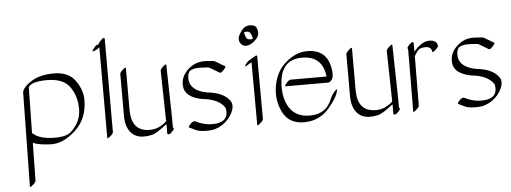

<svg xmlns="http://www.w3.org/2000/svg" viewBox="-52 -699 2948 1108"><g transform="rotate(-5 1422.0 -145.0)"><path d="M119.1 -43Q121.6 -43.5 127.4 -38.1Q160.2 -9.3 236.3 -6.3Q312.5 -3.4 342.8 -30.8Q401.4 -84.5 401.6 -158.7Q401.9 -232.9 364 -286.9Q326.2 -340.8 233.6 -341.1Q141.1 -341.3 123.5 -309.6ZM118.7 12.2 115.2 231Q115.2 239.3 97.7 254.6Q80.1 270 80.1 261.7L88.4 -280.8Q88.9 -307.6 139.6 -342Q190.4 -376.5 275.1 -376.2Q359.9 -376 398.4 -320.8Q437 -265.6 437 -209.5Q437 -98.6 364.7 -33.2Q292.5 32.2 222.2 29.8Q151.9 27.3 118.7 12.2Z M584.5 -8.8Q584.5 -0.5 568.1 13.2Q551.8 26.9 549.3 22.5V-503.9Q529.8 -486.3 511.2 -483.9Q504.9 -482.9 509.8 -490.2Q514.6 -497.6 523.2 -507.8Q531.7 -518.1 537.6 -518.6Q543.5 -519 545.4 -520Q546.4 -522 547.9 -525.9Q549.3 -529.8 562.3 -543.5Q575.2 -557.1 579.8 -554.7Q584.5 -552.2 584.5 -550.8Z M931.6 -67.4V-4.9Q943.8 -2.4 927.7 15.4Q911.6 33.2 904.1 31.5Q896.5 29.8 896.5 28.3V-28.8Q835 20.5 808.6 26.4Q697.3 51.8 665.5 -35.6Q656.7 -60.5 656.2 -92.3V-339.8Q656.2 -348.1 673.8 -363.8Q691.4 -379.4 691.4 -371.1V-123.5Q693.4 -3.9 797.4 -3.4Q844.7 -2 887.2 -37.1Q892.1 -41 896 -44.4Q893.1 -191.4 890.1 -337.9Q890.1 -346.2 907.5 -361.8Q924.8 -377.4 925.3 -369.1Z M1064 -29.3Q1112.3 -4.4 1161.1 -4.9Q1247.6 -5.4 1247.6 -68.4Q1247.6 -87.9 1242.7 -94.7Q1209 -145 1115.7 -154.3Q1009.8 -173.3 1009.8 -247.6Q1010.3 -311.5 1077.1 -353.5Q1108.4 -373 1155.8 -370.6Q1203.1 -368.2 1206.5 -364.7L1263.2 -331.1Q1268.6 -328.1 1252 -310.5Q1235.4 -293 1230 -296.4L1172.9 -330.1Q1172.4 -330.1 1169.9 -331.8Q1167.5 -333.5 1122.3 -335.4Q1077.1 -337.4 1056.2 -320.8Q1042.5 -302.2 1045.4 -270.5Q1053.2 -206.5 1147.5 -189.5Q1242.7 -179.7 1277.3 -128.4Q1293.9 -103 1275.9 -63.2Q1257.8 -23.4 1218.8 3.4Q1179.7 30.3 1132.3 30.5Q1085 30.8 1064.5 21.5Q1043.9 12.2 1024.4 2.4Q1019.5 -1 1035.9 -18.1Q1052.2 -35.2 1064 -29.3Z M1462.9 -537.6Q1481 -497.6 1450.9 -468Q1420.9 -438.5 1395 -438.5Q1369.1 -438.5 1357.4 -464.4Q1354.5 -471.7 1354.5 -484.1Q1354.5 -496.6 1374.3 -525.4Q1394 -554.2 1424.6 -554.2Q1455.1 -554.2 1462.9 -537.6ZM1434.6 -474.1Q1436 -485.8 1428.7 -502.4Q1421.4 -519 1407.2 -519Q1393.1 -519 1390.1 -518.6Q1389.6 -515.1 1389.6 -509.5Q1389.6 -503.9 1397.2 -486.6Q1404.8 -469.2 1434.6 -474.1ZM1405.3 -354 1439.9 -374.5Q1451.7 -381.3 1452.1 -373L1453.6 -9.3Q1453.6 -1 1435.8 14.6Q1418 30.3 1418 22L1416.5 -340.8H1416L1387.2 -323.7Q1372.1 -314.5 1381.1 -329.6Q1390.1 -344.7 1405.3 -354Z M1599.1 -78.1Q1636.2 -3.9 1728.5 -5.1Q1820.8 -6.3 1853 -88.9Q1861.8 -110.8 1878.2 -129.9Q1894.5 -148.9 1894 -141.1Q1893.1 -106 1836.9 -38.3Q1780.8 29.3 1691.7 30.5Q1602.5 31.7 1566.4 -39.8Q1530.3 -111.3 1545.4 -195.1Q1560.5 -278.8 1619.9 -328.1Q1679.2 -377.4 1741.2 -377Q1862.3 -377 1876 -251Q1879.9 -216.3 1868.9 -200.9Q1857.9 -185.5 1846.2 -185.5H1600.6Q1592.3 -185.5 1607.7 -203.4Q1623 -221.2 1631.3 -221.2H1840.8Q1826.7 -341.8 1710 -341.8Q1577.1 -342.8 1577.1 -179.7Q1577.6 -120.1 1599.1 -78.1Z M2241.2 -67.4V-4.9Q2253.4 -2.4 2237.3 15.4Q2221.2 33.2 2213.6 31.5Q2206.1 29.8 2206.1 28.3V-28.8Q2144.5 20.5 2118.2 26.4Q2006.8 51.8 1975.1 -35.6Q1966.3 -60.5 1965.8 -92.3V-339.8Q1965.8 -348.1 1983.4 -363.8Q2001 -379.4 2001 -371.1V-123.5Q2002.9 -3.9 2106.9 -3.4Q2154.3 -2 2196.8 -37.1Q2201.7 -41 2205.6 -44.4Q2202.6 -191.4 2199.7 -337.9Q2199.7 -346.2 2217 -361.8Q2234.4 -377.4 2234.9 -369.1Z M2358.4 -319.8Q2405.3 -375.5 2448.5 -375.5Q2491.7 -375.5 2496.6 -342.8Q2497.6 -335.4 2480 -319.3Q2462.4 -303.2 2461.4 -310.5Q2457.5 -340.3 2424.3 -340.3Q2391.1 -340.3 2378.7 -324.2Q2366.2 -308.1 2362.3 -300.3Q2357.4 -291 2357.9 -290Q2358.4 -289.1 2358.4 -288.6L2356.4 -7.8Q2356.4 0.5 2338.9 16.1Q2321.3 31.7 2321.3 23.4L2323.2 -257.3Q2323.2 -258.3 2323.5 -260.3Q2323.7 -262.2 2323.2 -263.2V-339.4Q2314.5 -342.8 2330.8 -360.4Q2347.2 -377.9 2352.8 -375.7Q2358.4 -373.5 2358.4 -372.1Z M2622.6 -29.3Q2670.9 -4.4 2719.7 -4.9Q2806.2 -5.4 2806.2 -68.4Q2806.2 -87.9 2801.3 -94.7Q2767.6 -145 2674.3 -154.3Q2568.4 -173.3 2568.4 -247.6Q2568.8 -311.5 2635.7 -353.5Q2667 -373 2714.4 -370.6Q2761.7 -368.2 2765.1 -364.7L2821.8 -331.1Q2827.1 -328.1 2810.5 -310.5Q2793.9 -293 2788.6 -296.4L2731.4 -330.1Q2731 -330.1 2728.5 -331.8Q2726.1 -333.5 2680.9 -335.4Q2635.7 -337.4 2614.7 -320.8Q2601.1 -302.2 2604 -270.5Q2611.8 -206.5 2706.1 -189.5Q2801.3 -179.7 2835.9 -128.4Q2852.5 -103 2834.5 -63.2Q2816.4 -23.4 2777.3 3.4Q2738.3 30.3 2690.9 30.5Q2643.6 30.8 2623 21.5Q2602.5 12.2 2583 2.4Q2578.1 -1 2594.5 -18.1Q2610.8 -35.2 2622.6 -29.3Z"/></g></svg>

Font: ML-NILA01_NewLipi
Style: Regular
Weight: 400
Designer: CLT@C-DIT
Version: Version ML-NILA01_NewLipi 2.